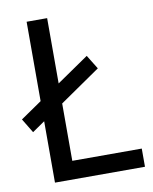

<svg xmlns="http://www.w3.org/2000/svg" viewBox="-84 -750 648 811"><g transform="rotate(-10 239.5 -345.0)"><path d="M32 -226 -5 -287 311 -504 348 -444ZM86 0V-690H174V-78H472V0Z"/></g></svg>

Font: Cairo Medium
Style: Regular
Weight: 500
Designer: Mohamed Gaber, Accademia di Belle Arti di Urbino
Foundry: Kief Type Foundry, Accademia di Belle Arti di Urbino
Version: Version 3.117